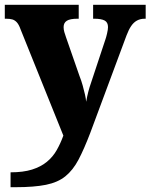

<svg xmlns="http://www.w3.org/2000/svg" viewBox="-22 -556 627 800"><path d="M22 162Q75 162 111.5 150.5Q148 139 173 118.5Q198 98 214 70Q230 42 242 9L64 -433Q57 -453 48.5 -462.5Q40 -472 29.5 -475Q19 -478 3 -478H-2V-536H306V-478H301Q270 -478 256.5 -469.5Q243 -461 243 -443Q243 -433 246 -422.5Q249 -412 253 -401L309 -240Q317 -220 322.5 -200Q328 -180 332 -162.5Q336 -145 337 -132Q341 -155 346 -174Q351 -193 356 -207L417 -391Q420 -399 424 -416Q428 -433 428 -443Q428 -463 414 -470.5Q400 -478 371 -478H366V-536H585V-478H581Q563 -478 549 -470.5Q535 -463 524.5 -447.5Q514 -432 505 -408L354 -2Q328 66 305 109.5Q282 153 250.5 178.5Q219 204 169.5 214Q120 224 43 224H22Z"/></svg>

Font: Noto Rashi Hebrew ExtraBold
Style: Regular
Weight: 800
Version: Version 1.006